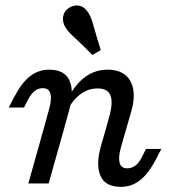

<svg xmlns="http://www.w3.org/2000/svg" viewBox="-20 -687 637 719"><path d="M140.2 -356.8Q123.3 -356.8 109.6 -346Q96 -335.2 84.8 -313.6L70 -284.2H12.8L30.9 -319.6Q59.7 -375.6 91.7 -400.9Q123.7 -426.1 163.6 -426.1Q223.1 -426.1 240.6 -384.5Q258.2 -342.9 239.4 -275.7L220.4 -206.7H144.2L164.7 -281.5Q174.3 -316.8 168.6 -336.8Q162.8 -356.8 140.2 -356.8ZM144.2 -206.7H220.4L162.2 0H86.1ZM345.6 -355.9Q314 -355.9 286.7 -338.2Q259.5 -320.5 238.2 -285.2L236.4 -322.7Q265.2 -375.4 301.7 -400.8Q338.1 -426.1 383.2 -426.1Q423.5 -426.1 448 -407.1Q472.4 -388 478.8 -352.4Q485.2 -316.8 471.6 -269.9L453.3 -206.7H377.1L390.4 -254.9Q403.9 -305.8 393.1 -330.9Q382.3 -355.9 345.6 -355.9ZM456.5 -56.6Q473.5 -56.6 487.5 -67.4Q501.5 -78.2 511.9 -99.8L526.7 -129.2H584L565.8 -93.8Q537 -37.8 505 -12.5Q473.1 12.7 433.2 12.7Q373.7 12.7 356.1 -28.9Q338.6 -70.5 357.3 -137.7L377.1 -206.7H453.3L432 -131.9Q422.4 -96.6 428.2 -76.6Q433.9 -56.6 456.5 -56.6ZM267.7 -538.3Q249.2 -555 240.2 -564.8Q231.2 -574.5 224.7 -585.2Q212.5 -605.5 216.6 -626.1Q220.6 -646.8 239.4 -658.2Q260.4 -670.5 279.9 -664.8Q299.4 -659.2 312.5 -636.6Q319.1 -625.9 324.4 -609.9Q329.7 -593.8 334.9 -574.5Q339.1 -558.8 344.6 -540.2Q350.1 -521.5 357.5 -499.5L326.1 -481Q309.7 -498.1 294.9 -512.4Q280 -526.8 267.7 -538.3Z"/></svg>

Font: Playfair Micro SmCond SmLight
Style: Italic
Weight: 360
Width: 4
Italic angle: -15.6°
Designer: Claus Eggers Sørensen
Foundry: Claus Eggers Sørensen
Version: Version 2.203;Glyphs 3.3 (3326)